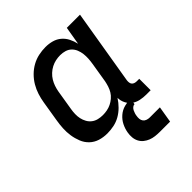

<svg xmlns="http://www.w3.org/2000/svg" viewBox="-200 -671 999 999"><g transform="rotate(-45 300.0 -171.5)"><path d="M204 8Q175 8 149.5 0Q124 -8 105 -26Q86 -44 76 -69Q66 -94 62 -120.5Q58 -147 59.5 -175Q61 -203 66 -231L84 -341Q88 -366 96 -391Q104 -416 117.5 -439Q131 -462 150.5 -481.5Q170 -501 193.5 -514Q217 -527 242.5 -532.5Q268 -538 294 -538Q319 -538 342 -531.5Q365 -525 382.5 -510Q400 -495 410.5 -474Q421 -453 426 -430L443 -530H540L471 -116Q470 -108 471 -100Q472 -92 476.5 -86.5Q481 -81 488.5 -78.5Q496 -76 504 -76H522V8H490Q468 8 446.5 3.5Q425 -1 408 -13.5Q391 -26 381.5 -45.5Q372 -65 372 -86Q358 -64 339.5 -45.5Q321 -27 299 -14.5Q277 -2 252.5 3Q228 8 204 8ZM255 -76Q271 -76 286.5 -79Q302 -82 316.5 -89Q331 -96 344 -107Q357 -118 365.5 -132Q374 -146 379 -161.5Q384 -177 387 -192L405 -302Q408 -320 409 -337.5Q410 -355 408 -372Q406 -389 399.5 -405Q393 -421 381 -432.5Q369 -444 352.5 -449Q336 -454 318 -454Q301 -454 284.5 -450.5Q268 -447 252.5 -439Q237 -431 223.5 -418.5Q210 -406 201 -391Q192 -376 186.5 -360Q181 -344 178 -327L160 -217Q157 -200 156.5 -182.5Q156 -165 159.5 -149Q163 -133 171 -118.5Q179 -104 192 -94Q205 -84 221.5 -80Q238 -76 255 -76ZM478 195H403Q386 195 369 193Q352 191 337 185Q322 179 309.5 169Q297 159 289.5 144.5Q282 130 280.5 113Q279 96 282 79Q286 55 297 33Q308 11 327 -5.5Q346 -22 370 -28.5Q394 -35 417 -35L411 0Q403 0 396 6Q389 12 385.5 19.5Q382 27 379.5 34.5Q377 42 376 50Q374 61 375 71.5Q376 82 382 90Q388 98 398 101.5Q408 105 418 105H493Z"/></g></svg>

Font: Iosevka Curly Slab MdEx
Style: Italic
Weight: 500
Width: 7
Italic angle: -9°
Monospace: yes
Designer: Belleve Invis
Foundry: Belleve Invis
Version: Version 11.0.0; ttfautohint (v1.8.3)